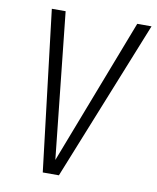

<svg xmlns="http://www.w3.org/2000/svg" viewBox="-79 -747 661 808"><g transform="rotate(10 251.5 -342.5)"><path d="M503 -685 228 0H159L77 -685H136L202 -61L442 -685Z"/></g></svg>

Font: Fira Sans Extra Condensed Light
Style: Italic
Weight: 300
Width: 3
Italic angle: -8°
Designer: Carrois Corporate & Edenspiekermann AG
Foundry: Carrois Corporate GbR & Edenspiekermann AG
Version: Version 4.203